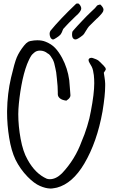

<svg xmlns="http://www.w3.org/2000/svg" viewBox="-20 -1078 646 1098"><path d="M416 -1057.1Q425.3 -1059.1 430.2 -1057.1Q439 -1049.3 442.4 -1040Q447.8 -1027.3 439.9 -1015.6Q439.5 -1014.6 437 -1011Q434.6 -1007.3 433.6 -1006.3Q431.2 -1002.9 426.8 -998.5Q422.4 -994.1 416.7 -989Q411.1 -983.9 408.7 -981.4Q404.3 -977.5 373.5 -946.8Q358.9 -931.2 358.4 -930.7Q343.8 -916 341.8 -912.6Q338.9 -907.7 338.4 -905.3Q335.9 -899.9 334 -894Q328.6 -882.8 324.2 -878.4Q320.3 -874 314 -869.6Q301.3 -860.4 290.5 -854.5Q282.7 -850.1 276.4 -854.5Q270 -858.9 267.6 -865.7Q263.7 -876 263.7 -884.8Q263.7 -893.1 268.1 -901.4Q321.3 -966.8 416 -1057.1ZM532.7 -1043Q533.2 -1044.4 535.2 -1046.4Q536.1 -1046.4 539.6 -1048.3Q543 -1050.3 545.9 -1050.3Q547.4 -1051.8 554.2 -1051.8Q554.7 -1050.3 558.6 -1047.4Q560.1 -1045.4 561.5 -1043.9Q563 -1042.5 564 -1041Q564.9 -1039.6 566.4 -1037.6Q569.3 -1033.2 569.8 -1031.7Q573.2 -1022.9 571.3 -1019.5Q570.3 -1009.8 560.5 -999Q556.6 -993.7 549.8 -987.1Q543 -980.5 540 -977.1Q538.1 -975.1 536.1 -973.4Q534.2 -971.7 533.2 -971.2L532.2 -970.2Q496.6 -935.5 488.8 -927.2Q482.4 -919.9 472.7 -903.8L460 -883.3Q455.6 -877 438.5 -865.2L427.7 -858.4Q411.1 -847.7 400.9 -856Q392.1 -862.8 392.1 -880.4Q392.1 -886.2 392.6 -889.2Q392.1 -891.1 393.6 -894.5L394.5 -897.9Q395 -897.9 396.5 -899.9Q397.9 -901.9 399.4 -903.8L400.9 -905.8Q415 -921.9 423.8 -931.2Q439.5 -948.7 453.6 -962.9Q469.7 -979 477.5 -987.8Q479 -989.3 482.4 -992.4Q485.8 -995.6 492.2 -1002Q498.5 -1008.3 504.9 -1014.2Q527.3 -1034.2 532.7 -1043ZM174.8 -846.7Q184.6 -847.7 193.4 -847.7Q220.7 -847.7 240.7 -839.4Q273.9 -826.2 294.9 -804.2Q315.9 -782.2 335 -747.1Q366.7 -688 376 -619.6Q377.9 -604.5 379.6 -575.7Q381.3 -546.9 382.8 -533.7Q382.8 -532.7 382.8 -532.2Q382.8 -525.9 378.4 -519.5Q374 -513.2 370.8 -511Q367.7 -508.8 359.4 -502.4Q335.4 -505.4 323 -515.4Q310.5 -525.4 310.5 -539.6Q310.5 -541 310.5 -542Q310.5 -546.4 310.5 -550.8Q310.5 -567.9 309.3 -585.7Q308.1 -603.5 305.2 -629.6Q302.2 -655.8 301.3 -664.6Q299.8 -670.9 296.6 -688Q293.5 -705.1 290 -716.8Q286.6 -728.5 281.2 -738.8Q279.8 -740.7 273.9 -750.2Q268.1 -759.8 263.4 -764.6Q258.8 -769.5 252.4 -772.5Q233.4 -788.6 208.5 -788.6Q188 -788.6 174.3 -775.9Q168.5 -771.5 163.6 -765.9Q158.7 -760.3 154.1 -752Q149.4 -743.7 147.5 -739.7Q145.5 -735.8 140.6 -724.4Q135.7 -712.9 134.8 -710.9Q115.2 -659.7 102.3 -588.6Q89.4 -517.6 85.4 -454.1Q84.5 -440.9 84.5 -425.3Q84.5 -357.9 97.9 -284.4Q111.3 -210.9 137.2 -166Q181.2 -85 248 -55.7Q256.3 -53.2 265.1 -53.2Q300.3 -53.2 334.5 -86.9Q409.7 -166.5 447.3 -270.5Q463.4 -306.6 478.3 -355Q493.2 -403.3 499.5 -441.4Q519 -542.5 519 -602.1Q519 -626 516.6 -648.4Q515.6 -652.8 514.4 -660.9Q513.2 -668.9 512.2 -674.1Q511.2 -679.2 509 -685.8Q506.8 -692.4 503.9 -697.8Q502.4 -701.7 494.4 -714.1Q486.3 -726.6 486.3 -734.4Q486.3 -734.9 486.3 -735.4Q487.8 -744.1 496.8 -746.6Q505.9 -749 513.2 -745.1Q515.6 -744.1 520.5 -742.4Q525.4 -740.7 528.3 -739.5Q531.2 -738.3 535.2 -736.3Q539.1 -734.4 542.2 -732.2Q545.4 -730 547.9 -727.1Q550.3 -724.6 559.3 -716.1Q568.4 -707.5 573.7 -701.7Q579.1 -695.8 583.5 -689Q585.4 -682.1 584.7 -679.4Q584 -676.8 579.3 -670.7Q574.7 -664.6 573.7 -662.1Q574.2 -659.2 577.6 -636.7Q581.1 -614.3 581.5 -600.1Q581.5 -595.2 581.5 -586.9Q581.5 -533.2 566.4 -441.4Q535.2 -266.1 461.9 -142.1Q394.5 -28.3 305.2 -4.9Q304.7 -4.9 300.8 -4.2Q296.9 -3.4 296.1 -3.2Q295.4 -2.9 292 -2.4Q288.6 -2 287.1 -1.7Q285.6 -1.5 282.7 -1Q279.8 -0.5 277.8 -0.2Q275.9 0 273.4 0Q271 0 268.6 0Q267.1 0 265.6 0Q239.7 -1 208.5 -14.6Q175.3 -28.8 137.7 -67.4Q95.7 -110.4 68.8 -164.6Q44.4 -215.8 32.5 -290Q20.5 -364.3 20.5 -434.6Q20.5 -439 20.5 -443.4Q22 -543 43 -633.3Q63 -719.2 76.2 -750.5Q90.3 -783.2 117.7 -817.4Q130.4 -833 140.6 -838.6Q150.9 -844.2 174.8 -846.7Z"/></svg>

Font: Avessa
Style: Medium
Weight: 500
Designer: Arman Khorramak
Foundry: Arman Khorramak
Version: Version 1.000; ttfautohint (v1.8.1)